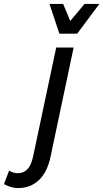

<svg xmlns="http://www.w3.org/2000/svg" viewBox="-163 -755 522 970"><path d="M-143 175 -117 107Q-96 120 -72 120Q-45 120 -25 100.5Q-5 81 5 32L121 -515H209L93 34Q76 116 33 155.5Q-10 195 -70 195Q-92 195 -110.5 189Q-129 183 -143 175ZM87 -735H156L192 -649L264 -735H339L227 -585H137Z"/></svg>

Font: Radio Canada Condensed
Style: Italic
Weight: 400
Width: 3
Italic angle: -12°
Designer: Charles Daoud, Etienne Aubert Bonn, Alexandre Saumier Demers, Jacques Le Bailly
Foundry: Radio-Canada
Version: Version 2.104; ttfautohint (v1.8.4.7-5d5b);gftools[0.9.28.de